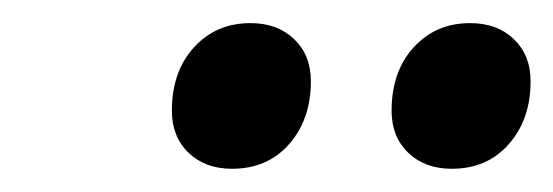

<svg xmlns="http://www.w3.org/2000/svg" viewBox="-20 -714 481 167"><path d="M372.9 -567.2Q349.5 -567.2 335 -581.2Q320.6 -595.1 320.6 -617.7Q320.6 -651.8 339.8 -672.8Q359 -693.9 389 -693.9Q412.5 -693.9 427 -679.9Q441.5 -666 441.5 -643.4Q441.5 -610.1 422.6 -588.7Q403.8 -567.2 372.9 -567.2ZM181.8 -567.2Q158.4 -567.2 143.9 -581.2Q129.5 -595.1 129.5 -617.7Q129.5 -651.8 148.7 -672.8Q167.9 -693.9 197.9 -693.9Q221.4 -693.9 235.9 -679.9Q250.4 -666 250.4 -643.4Q250.4 -610.1 231.5 -588.7Q212.7 -567.2 181.8 -567.2Z"/></svg>

Font: Platypi Light
Style: Italic
Weight: 300
Italic angle: -13°
Designer: David Sargent
Foundry: Bolt Cutter Type
Version: Version 1.200